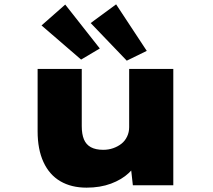

<svg xmlns="http://www.w3.org/2000/svg" viewBox="-20 -852 981 883"><path d="M378 11Q308 11 257.5 -18.5Q207 -48 180 -106.5Q153 -165 153 -248V-535H356V-272Q356 -235 366 -211Q376 -187 398 -175Q420 -163 455 -163Q479 -163 500.5 -170.5Q522 -178 538.5 -191Q555 -204 564.5 -224Q574 -244 574 -267V-535H777V0H591L579 -108L617 -120Q605 -87 572.5 -56.5Q540 -26 490.5 -7.5Q441 11 378 11ZM563 -573 397 -746 514 -832 655 -618ZM353 -578 171 -735 280 -831 439 -629Z"/></svg>

Font: Lexend Peta Black
Style: Regular
Weight: 900
Version: Version 1.007